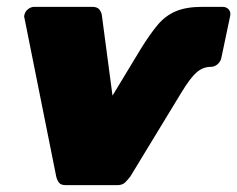

<svg xmlns="http://www.w3.org/2000/svg" viewBox="-20 -540 692 560"><path d="M172 0Q157 0 151.5 -8Q146 -16 144 -25L51 -489Q50 -491 50.5 -493Q51 -495 51 -496Q53 -506 61.5 -513Q70 -520 80 -520H249Q264 -520 270 -512Q276 -504 277 -496L323 -149L250 -165L391 -398Q417 -440 439.5 -467Q462 -494 492.5 -507Q523 -520 569 -520H629Q641 -520 647.5 -512Q654 -504 651 -492L626 -373Q624 -361 615 -353Q606 -345 595 -345Q572 -345 553.5 -329Q535 -313 509 -270L360 -25Q353 -16 345 -8Q337 0 322 0Z"/></svg>

Font: Rubik Black
Style: Italic
Weight: 900
Italic angle: -12°
Designer: Hubert and Fischer
Foundry: Hubert and Fischer
Version: Version 2.300;gftools[0.9.30]